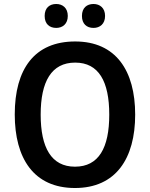

<svg xmlns="http://www.w3.org/2000/svg" viewBox="-20 -933 752 963"><path d="M204 -853C204 -812 229 -793 262 -793C294 -793 320 -813 320 -853C320 -893 294 -913 262 -913C229 -913 204 -894 204 -853ZM391 -853C391 -813 415 -793 449 -793C481 -793 507 -813 507 -853C507 -893 481 -913 449 -913C416 -913 391 -894 391 -853ZM658 -358C658 -579 561 -725 357 -725C153 -725 54 -587 54 -359C54 -139 149 10 356 10C561 10 658 -138 658 -358ZM184 -358C184 -524 238 -619 357 -619C475 -619 528 -525 528 -358C528 -191 475 -97 356 -97C238 -97 184 -192 184 -358Z"/></svg>

Font: Noto Sans Ethiopic SemiCondensed SemiBold
Style: Regular
Weight: 600
Width: 4
Designer: Monotype Design Team
Foundry: Monotype Imaging Inc.
Version: Version 2.102